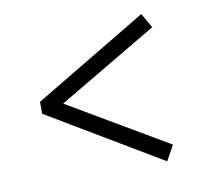

<svg xmlns="http://www.w3.org/2000/svg" viewBox="-62 -601 705 633"><g transform="rotate(-10 291.0 -284.5)"><path d="M449 -38 70 -264V-304L449 -531L477 -482L144 -285L477 -89Z"/></g></svg>

Font: Literata 18pt
Style: Regular
Weight: 400
Designer: Latin by Veronika Burian and Jose Scaglione. Greek by Irene Vlachou. Cyrillic by Vera Evstafieva.
Foundry: TypeTogether
Version: Version 3.103;gftools[0.9.29]